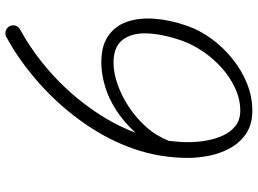

<svg xmlns="http://www.w3.org/2000/svg" viewBox="-145 -831 982 732"><g transform="rotate(-90 346.0 -465.0)"><path d="M290 6Q237 6 202 -18Q167 -42 146.8 -79.5Q126.5 -117 118.2 -159.2Q110 -201.5 110 -237.5Q110 -347 144.5 -445.8Q179 -544.5 241 -633.5Q308 -729.5 394 -806Q480 -882.5 570.5 -931.5Q574 -934 577.8 -934.8Q581.5 -935.5 585.5 -935.5Q594 -935.5 600.8 -931.5Q607.5 -927.5 611.5 -920.8Q615.5 -914 615.5 -905.5Q615.5 -897 611 -890Q606.5 -883 599 -879Q513.5 -832.5 433.5 -761.2Q353.5 -690 290.5 -599Q273.5 -574.5 258.5 -549Q243.5 -523.5 230.5 -496.5Q217.5 -469.5 206 -439.5Q249 -486 293.5 -514Q338 -542 381 -555Q424 -568 463 -569.5Q531.5 -572 572 -545.5Q612.5 -519 628.8 -472.5Q645 -426 640.5 -366.5Q636 -307 613.5 -242.5Q596.5 -194 563.8 -149.2Q531 -104.5 487.5 -69.5Q444 -34.5 393.5 -14.2Q343 6 290 6ZM290 -40Q333 -40 374.2 -58.8Q415.5 -77.5 451.5 -109.2Q487.5 -141 514.8 -180.8Q542 -220.5 557 -262.5Q583.5 -339 584.8 -398.8Q586 -458.5 557.2 -492Q528.5 -525.5 465 -523Q431.5 -522 389.8 -507.5Q348 -493 306 -465.8Q264 -438.5 229.2 -400Q194.5 -361.5 175 -312.5Q170 -270.5 170 -237.5Q170 -205.5 175.8 -171Q181.5 -136.5 195 -106.8Q208.5 -77 231.8 -58.5Q255 -40 290 -40Z"/></g></svg>

Font: Edu AU VIC WA NT Pre
Style: Regular
Weight: 400
Designer: Tina and Corey Anderson, Eben Sorkin, Mirko Velimirovic
Foundry: Google for Education
Version: Version 1.001